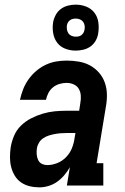

<svg xmlns="http://www.w3.org/2000/svg" viewBox="-20 -799 540 827"><path d="M150 8Q128 8 107.5 3Q87 -2 70.5 -13.5Q54 -25 43.5 -42.5Q33 -60 28 -80Q23 -100 23 -121.5Q23 -143 26 -164Q30 -189 40.5 -214Q51 -239 70.5 -258Q90 -277 114.5 -289.5Q139 -302 164.5 -309.5Q190 -317 215 -319.5Q240 -322 266 -322H321L326 -355Q329 -371 328 -387Q327 -403 319.5 -416Q312 -429 297.5 -435.5Q283 -442 267 -442Q252 -442 236.5 -437.5Q221 -433 208.5 -423Q196 -413 188.5 -398.5Q181 -384 178 -369H66Q71 -392 79.5 -414Q88 -436 102 -456Q116 -476 135 -492.5Q154 -509 176 -519.5Q198 -530 221 -534Q244 -538 267 -538Q294 -538 320 -533.5Q346 -529 368 -517Q390 -505 406.5 -486Q423 -467 431.5 -443Q440 -419 440.5 -392.5Q441 -366 436 -339L396 -96H425V0H268L281 -79Q271 -61 257 -44.5Q243 -28 226 -16Q209 -4 189 2Q169 8 150 8ZM184 -88Q205 -88 226.5 -96.5Q248 -105 264.5 -122Q281 -139 289.5 -160Q298 -181 301 -203L305 -226H266Q253 -226 240.5 -225Q228 -224 215 -221.5Q202 -219 189.5 -215Q177 -211 166 -203.5Q155 -196 148 -184.5Q141 -173 139 -160Q137 -147 138 -134.5Q139 -122 144 -110.5Q149 -99 160 -93.5Q171 -88 184 -88ZM306 -581Q282 -581 260.5 -589.5Q239 -598 226 -615.5Q213 -633 209 -656.5Q205 -680 209 -704Q212 -720 220.5 -735.5Q229 -751 243 -761Q257 -771 273.5 -775Q290 -779 306 -779Q330 -779 351.5 -770.5Q373 -762 386.5 -744.5Q400 -727 403.5 -703.5Q407 -680 403 -656Q401 -640 392.5 -624.5Q384 -609 370 -599Q356 -589 339 -585Q322 -581 306 -581ZM306 -641Q313 -641 319.5 -642.5Q326 -644 331 -648Q336 -652 339.5 -658Q343 -664 344 -671Q346 -680 344.5 -689Q343 -698 338 -705Q333 -712 324.5 -715.5Q316 -719 306 -719Q300 -719 293.5 -717.5Q287 -716 281.5 -712Q276 -708 272.5 -702Q269 -696 268 -689Q267 -680 268.5 -671Q270 -662 275 -655Q280 -648 288.5 -644.5Q297 -641 306 -641Z"/></svg>

Font: Iosevka Slab Oblique
Style: Bold
Weight: 700
Italic angle: -9°
Monospace: yes
Designer: Belleve Invis
Foundry: Belleve Invis
Version: Version 11.1.1; ttfautohint (v1.8.3)